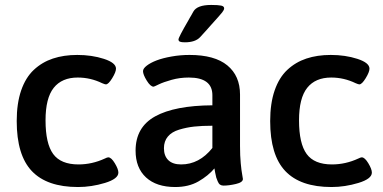

<svg xmlns="http://www.w3.org/2000/svg" viewBox="-20 -753 1555 780"><path d="M293.9 -529.8Q353 -529.8 402.1 -513.9Q451.2 -498 451.2 -474.1Q451.2 -460.4 435.8 -435.3Q420.4 -410.2 410.2 -410.2Q406.2 -410.2 395 -415Q347.7 -438 295.9 -438Q231.4 -438 198.2 -396.2Q165 -354.5 165 -264.2Q165 -169.9 196 -127.4Q227.1 -85 298.8 -85Q354 -85 405.8 -108.9Q415.5 -113.8 419.9 -113.8Q432.1 -113.8 446.5 -89.8Q460.9 -65.9 460.9 -51.8Q460.9 -26.4 406.2 -9.8Q351.6 6.8 296.9 6.8Q170.9 6.8 109.4 -57.9Q47.9 -122.6 47.9 -261.2Q47.9 -333 65.9 -385.5Q84 -438 117.4 -469.2Q150.9 -500.5 194.8 -515.1Q238.8 -529.8 293.9 -529.8Z M837.9 -732.9Q866.7 -732.9 878.7 -730.2Q890.6 -727.5 890.6 -719.2Q890.6 -712.9 882.8 -702.9Q875 -692.9 837.4 -651.4Q829.1 -642.1 824.2 -636.5Q819.3 -630.9 810.3 -621.1Q801.3 -611.3 793 -602.1Q773.4 -581.1 731 -581.1Q716.8 -581.1 710.9 -583.7Q705.1 -586.4 705.1 -592.8Q705.1 -601.1 745.1 -669.9Q749 -677.2 751.5 -681.4Q753.9 -685.5 758.1 -692.6Q762.2 -699.7 765.6 -706.1Q780.8 -732.9 837.9 -732.9ZM750 -529.8Q852.1 -529.8 903.6 -487.3Q955.1 -444.8 955.1 -369.1V-160.2Q955.1 -120.1 958 -89.6Q960.9 -59.1 963.9 -43.9Q966.8 -28.8 966.8 -25.9Q966.8 -12.2 938.5 -5.6Q910.2 1 887.7 1Q879.9 1 874 -2.9Q868.2 -6.8 864.3 -16.6Q860.4 -26.4 858.6 -31.5Q856.9 -36.6 854.2 -51.5Q851.6 -66.4 851.1 -68.8Q826.2 -39.1 786.4 -16.1Q746.6 6.8 691.9 6.8Q615.7 6.8 573.2 -32.2Q530.8 -71.3 530.8 -141.1Q530.8 -236.3 610.4 -280.3Q689.9 -324.2 842.8 -325.2V-366.2Q842.8 -438 747.1 -438Q710.4 -438 677.2 -428.7Q644 -419.4 625 -410.2Q606 -400.9 604 -400.9Q591.3 -400.9 576.2 -425.5Q561 -450.2 561 -463.9Q561 -474.6 576.2 -486.3Q591.3 -498 616.2 -507.6Q641.1 -517.1 676.8 -523.4Q712.4 -529.8 750 -529.8ZM842.8 -242.2Q800.3 -242.2 769 -238.8Q737.8 -235.4 707.8 -226.3Q677.7 -217.3 661.9 -198.2Q646 -179.2 646 -150.9Q646 -119.6 663.8 -102.3Q681.6 -85 715.8 -85Q789.6 -85 842.8 -151.9Z M1323.7 -529.8Q1382.8 -529.8 1431.9 -513.9Q1481 -498 1481 -474.1Q1481 -460.4 1465.6 -435.3Q1450.2 -410.2 1439.9 -410.2Q1436 -410.2 1424.8 -415Q1377.4 -438 1325.7 -438Q1261.2 -438 1228 -396.2Q1194.8 -354.5 1194.8 -264.2Q1194.8 -169.9 1225.8 -127.4Q1256.8 -85 1328.6 -85Q1383.8 -85 1435.5 -108.9Q1445.3 -113.8 1449.7 -113.8Q1461.9 -113.8 1476.3 -89.8Q1490.7 -65.9 1490.7 -51.8Q1490.7 -26.4 1436 -9.8Q1381.3 6.8 1326.7 6.8Q1200.7 6.8 1139.2 -57.9Q1077.6 -122.6 1077.6 -261.2Q1077.6 -333 1095.7 -385.5Q1113.8 -438 1147.2 -469.2Q1180.7 -500.5 1224.6 -515.1Q1268.6 -529.8 1323.7 -529.8Z"/></svg>

Font: Asap Symbol
Style: Regular
Weight: 900
Designer: Tania Quindós, Elena González Miranda, Marcela Romero, Pablo Cosgaya
Foundry: Omnibus-Type
Version: Version 1.000;PS 001.000;hotconv 1.0.70;makeotf.lib2.5.58329